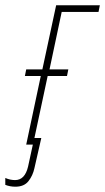

<svg xmlns="http://www.w3.org/2000/svg" viewBox="-92 -546 397 725"><path d="M-34 159Q-1 159 15.5 138Q32 117 38 89L64 -25H38L88 -259H161L166 -284H95L141 -501H280L285 -526H120L68 -284H7L2 -259H62L7 0H32L14 83Q2 134 -35 134Q-54 134 -72 126V152Q-54 159 -34 159Z"/></svg>

Font: Noto Sans Display Condensed Thin
Style: Italic
Weight: 250
Width: 3
Italic angle: -12°
Designer: Monotype Design Team
Foundry: Monotype Imaging Inc.
Version: Version 1.900